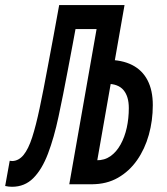

<svg xmlns="http://www.w3.org/2000/svg" viewBox="-41 -713 647 743"><path d="M5.4 9.8Q-1 9.8 -7.6 9Q-14.2 8.3 -21 6.8L-3.4 -90.8Q3.4 -89.8 6.8 -89.8Q31.7 -90.8 50.3 -113.5Q68.8 -136.2 83.5 -181.4Q98.1 -226.6 112.5 -294.9Q127 -363.3 144 -455.6Q155.3 -515.1 166.3 -574.7Q177.2 -634.3 188 -693.4H390.1L374 -600.6H209.5L258.8 -641.6Q249.5 -591.3 240.2 -541Q231 -490.7 221.2 -440.4Q203.1 -343.8 185.5 -261.7Q168 -179.7 144.8 -118.7Q121.6 -57.6 88.1 -23.9Q54.7 9.8 5.4 9.8ZM234.4 0 251 -93.8 332.5 -92.8Q363.3 -92.3 386.5 -108.6Q409.7 -125 425.5 -153.6Q441.4 -182.1 449.5 -218.5Q457.5 -254.9 457.5 -294.9Q457.5 -339.8 437 -364.3Q416.5 -388.7 373 -388.7Q357.4 -388.7 341.6 -388.7Q325.7 -388.7 310.1 -388.7L340.8 -481.4Q349.1 -481.4 357.4 -481.4Q365.7 -481.4 374 -481.4Q431.2 -481.4 470.5 -461.4Q509.8 -441.4 530 -402.3Q550.3 -363.3 550.3 -306.2Q550.3 -246.1 534.9 -191.2Q519.5 -136.2 489.5 -93.3Q459.5 -50.3 415.5 -25.1Q371.6 0 314.5 0ZM227.1 0 349.1 -693.4H440.9L326.2 -40L318.8 0Z"/></svg>

Font: Cascadia Code PL
Style: Italic
Weight: 400
Italic angle: -10°
Monospace: yes
Designer: Aaron Bell
Foundry: Saja Typeworks
Version: Version 2404.023